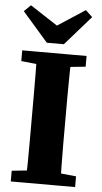

<svg xmlns="http://www.w3.org/2000/svg" viewBox="-59 -922 507 959"><g transform="rotate(5 194.0 -442.5)"><path d="M32.7 0V-53.7L177.8 -68.7H207.3L355.3 -53.7V0ZM106.7 0Q108.7 -51 109.2 -102Q109.7 -153 109.7 -205.5Q109.7 -258 109.7 -310V-347Q109.7 -398.8 109.7 -450.7Q109.7 -502.5 109.2 -554.4Q108.7 -606.3 106.7 -657.3H280.6Q279.6 -607.3 278.6 -555.4Q277.6 -503.6 277.6 -451.8Q277.6 -400 277.6 -347V-310.7Q277.6 -259 277.6 -207Q277.6 -155 278.6 -103.5Q279.6 -52 280.6 0ZM32.7 -603.5V-657.3H355.3V-603.5L207.3 -588.5H177.8ZM56.8 -885.3 237.9 -767.2H151.1L332.2 -885.3L366.1 -853L237.2 -705.9H151.8L23.6 -853Z"/></g></svg>

Font: Source Serif 4 Variable
Style: Regular
Weight: 400
Designer: Frank Grießhammer
Foundry: Adobe
Version: Version 4.005;hotconv 1.1.0;makeotfexe 2.6.0